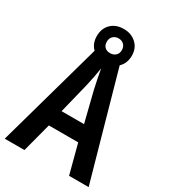

<svg xmlns="http://www.w3.org/2000/svg" viewBox="-209 -982 969 1088"><g transform="rotate(30 275.0 -438.0)"><path d="M421 0 371 -190H179L129 0H0L200 -715H348L549 0ZM299 -493Q293 -521 285.5 -556.5Q278 -592 274 -618Q270 -590 263.5 -557Q257 -524 250 -494L201 -296H348ZM275 -656Q223 -656 192 -686Q161 -716 161 -765Q161 -815 192 -845.5Q223 -876 275 -876Q324 -876 356.5 -846Q389 -816 389 -767Q389 -717 357 -686.5Q325 -656 275 -656ZM275 -718Q296 -718 310 -731Q324 -744 324 -766Q324 -788 310.5 -801.5Q297 -815 275 -815Q254 -815 240 -801.5Q226 -788 226 -766Q226 -744 238.5 -731Q251 -718 275 -718Z"/></g></svg>

Font: Noto Sans Lao Looped Condensed SemiBold
Style: Regular
Weight: 600
Width: 3
Designer: Mark Frömberg, Ben Mitchell
Foundry: The Fontpad Ltd
Version: Version 1.002; ttfautohint (v1.8.4.7-5d5b)